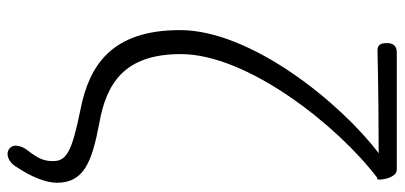

<svg xmlns="http://www.w3.org/2000/svg" viewBox="-290 -544 1029 488"><g transform="rotate(90 224.0 -300.5)"><path d="M350 -795H263H115C98 -795 90 -787 90 -770C90 -753 95 -745 112 -746C188 -748 307 -749 370 -749C243 -653 57 -425 57 -244C57 -69 148 -13 259 9C368 31 390 45 390 79C390 102 383 117 363 143C350 159 344 183 362 192C376 199 393 189 402 176C432 132 445 95 445 69C445 1 394 -20 293 -39C193 -57 118 -102 118 -246C118 -415 299 -644 432 -745H434C436 -745 437 -748 437 -750C437 -767 429 -795 412 -795Z"/></g></svg>

Font: GenSenRounded2 TW L
Style: Regular
Weight: 300
Version: Version 2.100;PS 2.1;hotconv 16.6.51;makeotf.lib2.5.65220 DE